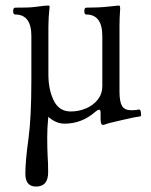

<svg xmlns="http://www.w3.org/2000/svg" viewBox="-20 -439 549 699"><path d="M72.3 193.4Q72.3 148.4 83.5 66.9Q94.2 -11.2 94.2 -146V-307.6Q94.2 -386.2 35.6 -386.2Q27.8 -386.2 27.8 -398.4Q27.8 -411.1 35.6 -411.1Q58.1 -411.1 76.9 -411.6Q95.7 -412.1 109.9 -414.1Q144.5 -418.9 155.8 -418.9Q160.6 -418.9 160.6 -415.5Q156.2 -373 156.2 -342.8V-167.5Q156.2 -112.3 175.8 -72.8Q195.3 -33.2 237.3 -33.2Q267.6 -33.2 293.9 -44.7Q320.3 -56.2 336.4 -76.9Q352.5 -97.7 352.5 -125V-307.6Q352.5 -386.2 293.9 -386.2Q287.1 -386.2 287.1 -398.4Q287.1 -411.1 293.9 -411.1Q340.8 -411.1 374.5 -415Q409.7 -418.9 413.1 -418.9Q417.5 -418.9 417.5 -407.2Q415 -373 415 -342.3V-106Q415 -68.8 424.3 -53.2Q433.6 -37.6 458.5 -37.6Q474.1 -37.6 486.3 -40.5H486.8Q488.8 -40.5 490.7 -37.4Q492.7 -34.2 492.7 -31.2Q493.7 -23.4 493.7 -21.5Q493.7 -15.1 489.3 -15.1Q481 -14.2 467.3 -11.5Q453.6 -8.8 426.3 -2.4Q369.6 10.3 362.3 14.2Q359.4 15.6 354.5 15.6Q346.2 15.6 346.2 -6.3V-27.8Q346.2 -39.6 341.3 -39.6Q335.9 -39.6 327.1 -32.2Q278.3 11.2 214.8 11.2Q184.1 11.2 155.8 -13.7Q151.9 27.3 151.9 59.6Q151.9 97.2 153.3 127Q155.3 153.8 155.3 188Q155.3 240.2 111.3 240.2Q72.3 240.2 72.3 193.4Z"/></svg>

Font: JuniusX Light
Style: Regular
Weight: 300
Designer: Peter S. Baker
Foundry: Briery Creek Software
Version: Version 1.008